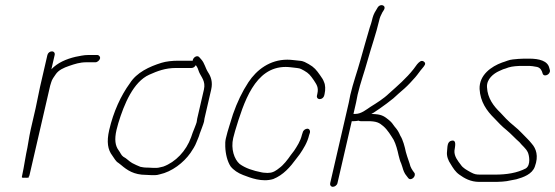

<svg xmlns="http://www.w3.org/2000/svg" viewBox="-20 -700 2140 740"><path d="M162.7 -488 134.3 -365C128.2 -338.8 123.5 -309.8 117.3 -283L98.6 -202C91.5 -171.3 87.9 -138.3 80.9 -108C78 -95.2 73.2 -61.4 70.8 -51C69 -43.2 66 -26 64.2 -18C63.5 -15.3 67.3 -14.3 75.5 -15C86 -14.3 91.5 -15.3 92.2 -18L92.4 -19H89.4C91.7 -20.3 93.1 -22 93.5 -24L173.4 -370C174.3 -374 175.7 -378.3 177.4 -383C179.6 -392.4 188.9 -405.6 194.3 -413C205.7 -430.2 225.7 -438.9 246.5 -446C268.2 -453.4 287.6 -460 313.2 -460H348.2C355 -460 363.9 -467.5 365.5 -474.5C367.2 -481.5 361.5 -488 354.7 -488H319.7C301.8 -488 286.5 -483.7 271 -481C235 -472.5 201.6 -458 178 -433L190.7 -488C192.5 -495.9 187.8 -502 179.9 -502C171.9 -502 164.5 -495.9 162.7 -488Z M766.3 -231C766.6 -235 767.2 -239 768.1 -243L794 -355C800.6 -384 792.8 -404.9 782.2 -421C771 -438.3 769.1 -455.8 755.7 -471L748.6 -479C740.7 -489.3 723.8 -479.4 722.6 -466H665.6C644.6 -466 620.1 -463.4 602.7 -458C555.3 -443.3 506.8 -420.7 480.5 -379C445.9 -331.7 417.2 -269.3 400.9 -199C390.3 -152.9 395.3 -123.1 413.1 -100C420.6 -90.2 425.4 -78.3 436.6 -72L446.8 -64C470.1 -44.1 496.1 -26 543 -26C552.2 -25.3 559.1 -25 563.8 -25H577.8C583.1 -25 589 -26 595.5 -28C642.3 -37.9 687.9 -73.1 714 -110.5C720.5 -119.8 732.9 -139 736.9 -151C740.6 -160.9 747.1 -173.5 749.5 -184C752.7 -193.1 764.3 -222.2 766.3 -231ZM722.4 -188C721.9 -186 720 -180.3 716.5 -171C697.6 -117.9 656.5 -75.2 609.4 -58C602.4 -56.9 591.6 -53 584.2 -53H570.2C565.6 -53 559 -53.3 550.5 -54C541.8 -54 535.9 -54.3 532.7 -55L521.2 -57C513.6 -59.7 496.2 -67.7 489.5 -71.5C476.5 -78.8 468.5 -89.4 455.2 -96C447 -101.7 443.9 -111.9 437.7 -120C423.8 -138.1 420.6 -162.9 429.1 -199.5C431 -207.8 433.3 -216.3 435.9 -225C458.4 -299.2 494 -384.6 555.1 -412C587.1 -426.3 616.8 -438 659.1 -438H718.1C724.8 -438 730.3 -441.7 734.7 -449C741.4 -440.2 743.8 -433.1 747.4 -422C755.7 -402.9 773.3 -386.9 766 -355L740.1 -243C739 -238.3 738.3 -233.7 737.9 -229C735.9 -220.6 724.7 -194.6 722.4 -188Z M1229.6 -332 1231 -338C1234.9 -354.8 1234.1 -373 1228.7 -384C1226.3 -391.3 1221.3 -400 1213.7 -410C1199.6 -430.2 1191.1 -440.9 1169.6 -453C1158.2 -458.4 1152.1 -464.8 1133.6 -466C1117.4 -467.3 1103 -470 1087.5 -470C1020 -470 969.1 -431 937.4 -383C913.7 -347.1 894.1 -306.1 878 -260C868.9 -228.5 858 -199.5 850.6 -167C848.2 -157 847.5 -146.3 848.2 -135C849.2 -106.2 856.3 -78.1 868.6 -59C879.9 -44.4 897.5 -32.9 916.9 -25.5C945.2 -14.7 990.2 3.3 1033.3 -10C1071.7 -25.5 1097.9 -55.3 1122.5 -89L1135.5 -106C1149.1 -126.1 1164.8 -150.6 1171.3 -179L1174.6 -189C1176.4 -196.6 1172.1 -204 1164.6 -204C1157.1 -204 1148.6 -197.7 1146.9 -190L1143.6 -180C1137.9 -155.7 1124.8 -136.2 1113.5 -119L1100.5 -102C1089 -85 1071.9 -63.1 1056 -52C1046.1 -43.9 1032.2 -34 1016.9 -34C1012.7 -33.3 1008.4 -33.3 1003.9 -34C999.2 -34 994.3 -34.5 989.2 -35.5C954.9 -42.2 926 -51.7 903.7 -68C882.9 -85.8 869.1 -126 878.8 -168C880.8 -176.7 883.2 -185.7 886 -195C919.5 -305.7 961.9 -442 1081 -442C1097.3 -442 1109 -439.2 1124.1 -438C1139.3 -436.6 1142.5 -432.4 1151.8 -428C1170.7 -417.3 1176.2 -409.7 1189.3 -391C1199.6 -374.5 1209.1 -364.3 1203 -338L1201.7 -332C1199.8 -324.1 1204.5 -318 1212.4 -318C1220.4 -318 1227.8 -324.1 1229.6 -332Z M1262.9 20C1270.4 20 1278.8 13.7 1280.6 6L1335.8 -233H1343.8C1349.1 -233 1355.3 -233.7 1362.3 -235C1364.6 -233.7 1367.1 -233 1369.8 -233H1396.8C1431.2 -233 1441.8 -227.3 1458.2 -213C1474.3 -198.9 1486.8 -177.6 1497.2 -161C1505.9 -144.3 1512.1 -120.8 1516.3 -101L1520.6 -85C1522.1 -79.7 1523.9 -74.7 1526.2 -70L1530.9 -56C1534.4 -43.3 1538.8 -31.3 1547.1 -22L1553.2 -14C1560 -3.8 1575.9 -12.4 1578.5 -24C1579.5 -28 1578.9 -31.3 1576.9 -34C1568.9 -44.4 1561.6 -55.3 1558.9 -69C1556.4 -78.3 1551.9 -87.8 1549.4 -97L1544.3 -114C1540 -134.5 1533.1 -161.2 1522.9 -177C1516.1 -192.6 1512.4 -198.7 1500.2 -213C1494.3 -222.3 1487.8 -230 1480.5 -236C1464.3 -249.3 1454.4 -257.9 1427 -260C1422.4 -260 1417.1 -260.3 1411.3 -261C1414.2 -262.3 1417.3 -264 1420.4 -266L1444.1 -282C1461.4 -293.9 1479.8 -307.8 1496.1 -321C1511 -334.2 1523.8 -346.7 1538.9 -359C1552.9 -371.4 1568.1 -388.1 1580.3 -402C1590 -412.9 1598.7 -426.7 1607.9 -437C1614.9 -445.8 1624.4 -454.7 1613.8 -462.5C1603.5 -470 1595.2 -460.7 1587.4 -452L1574.2 -434C1545.9 -398 1512.5 -369.5 1479.5 -340C1458.6 -319.7 1432.1 -303.3 1407.5 -288C1392.8 -278.3 1372.2 -261 1350.3 -261H1342.3L1352.4 -305C1354.6 -314.3 1356.5 -324.3 1358.3 -335C1369.3 -382.3 1384.1 -420.8 1397 -468C1410.9 -518.1 1430 -571.7 1441.1 -620C1444.2 -633.4 1447.3 -640.2 1453.5 -652L1459.8 -662C1470 -680.1 1445.6 -687 1436.1 -672L1429.6 -661C1420.4 -646.8 1417.1 -637.2 1412.9 -619C1411.5 -613 1408.9 -604.7 1405.1 -594C1393.6 -554.2 1380.8 -510.8 1369.3 -469C1356.3 -421.8 1341.1 -381.4 1330.1 -334C1328.5 -324 1326.6 -314.3 1324.4 -305L1252.6 6C1250.8 13.7 1255.4 20 1262.9 20Z M2099.3 -430 2097.1 -438C2091 -465.3 2058.5 -474 2019.4 -474H2000.4C1987.6 -474 1968.5 -472.3 1956.7 -471C1941.1 -469.6 1929.2 -463 1915 -459C1874.1 -444 1826.5 -411.4 1828.4 -357C1831.1 -307.6 1855.9 -272.9 1885.3 -244C1900.1 -228.2 1914.9 -212.4 1931.9 -199C1949.7 -184.4 1965.8 -165.9 1982.1 -152C1992.6 -138.3 2006.9 -129 2014.5 -112.5C2019.3 -102 2026.8 -64.5 2006.8 -51C1973.6 -33.5 1933.3 -27 1887.2 -27H1833.2C1814.4 -27 1809.2 -28.2 1794.3 -36C1778.7 -44.8 1764.3 -52.1 1756 -65C1745.4 -78.8 1730.1 -97.3 1731.5 -119C1733.7 -135.8 1740.7 -161.1 1721.5 -158C1702.5 -155 1705 -133.3 1703 -117C1700.4 -98.3 1707.9 -80.8 1716.7 -68C1726.5 -51.8 1735 -37.9 1750.2 -27C1769.4 -13.2 1793.3 1 1826.8 1H1880.8C1904.6 1 1928.6 0.3 1949.2 -5L1970.1 -9C1996.9 -16.5 2031.3 -28.6 2041.4 -58C2056.7 -99 2046.1 -127.4 2029.7 -146C2017.6 -161.7 2004.3 -172.6 1991.2 -187C1973.8 -206.4 1949.6 -222.3 1930.9 -242L1908.4 -266C1883.1 -290.3 1858.8 -321.4 1857 -364C1854.9 -395.6 1883.1 -416.9 1903.4 -426L1919 -433C1926.1 -435 1933 -437.3 1939.6 -440C1954.8 -444.7 1975.3 -446 1994 -446H2013C2027.5 -446 2038 -444.5 2050 -442C2063.3 -438.5 2068.2 -428.3 2071.3 -417C2075.7 -400.7 2103.2 -413 2099.3 -430Z"/></svg>

Font: HoneyBee
Style: XLitIt
Weight: 200
Foundry: Cannot Into Space Fonts
Version: Version 0.89